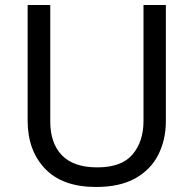

<svg xmlns="http://www.w3.org/2000/svg" viewBox="-20 -734 771 764"><path d="M640 -252Q640 -178 610 -118.5Q580 -59 518.5 -24.5Q457 10 362 10Q229 10 159.5 -62.5Q90 -135 90 -254V-714H180V-251Q180 -164 226.5 -116Q273 -68 367 -68Q464 -68 507.5 -119.5Q551 -171 551 -252V-714H640Z"/></svg>

Font: lguzrati25
Style: Book
Weight: 400
Designer: Jelle Bosma - Monotype Design Team, Universal Thirst
Foundry: Monotype Imaging Inc.
Version: Version 2.106